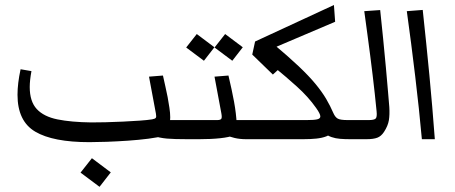

<svg xmlns="http://www.w3.org/2000/svg" viewBox="-20 -551 1800 760"><path d="M334 11.7Q189.9 11.7 119.6 -29.8Q49.3 -71.3 49.3 -175.8Q49.3 -220.7 61.5 -276.9L104.5 -269.5Q97.7 -232.9 97.7 -206.5Q97.7 -149.4 125.5 -119.4Q153.3 -89.4 207.5 -78.4Q261.7 -67.4 341.3 -66.4Q363.8 -66.4 397.2 -67.1Q430.7 -67.9 466.6 -69.6Q502.4 -71.3 533.4 -73.5Q564.5 -75.7 582 -78.6Q593.8 -80.6 596.7 -84.7Q599.6 -88.9 597.2 -101.1L569.8 -247.6L625 -252Q629.9 -229.5 634.8 -208Q639.6 -186.5 643.6 -166.5Q647.5 -144.5 650.6 -124.5Q653.8 -104.5 653.8 -86.4Q653.8 -67.9 649.9 -50.8L616.2 -75.7H721.2V0Q669.9 0 641.1 -2.4Q612.3 -4.9 582 -14.2H630.9Q606 -6.8 567.6 -2Q529.3 2.9 486.1 5.9Q442.9 8.8 402.6 10.3Q362.3 11.7 334 11.7ZM721.2 0V-75.7Q734.9 -75.7 739 -66.9Q743.2 -58.1 743.2 -37.6Q743.2 -19.5 738.8 -9.8Q734.4 0 721.2 0ZM374 188.5 298.8 132.3 343.8 75.2 418.5 131.3Z M721.2 0V-75.7H839.4Q852.5 -75.7 856 -80.8Q859.4 -85.9 856 -103.5L829.1 -247.6L884.3 -252Q897.9 -194.8 906.5 -148.2Q915 -101.6 917 -59.6L898.9 -75.7H968.3V0H954.1Q929.7 0 908.7 -4.9Q887.7 -9.8 871.1 -17.6L907.2 -15.6Q887.7 -7.8 851.8 -3.9Q815.9 0 768.1 0ZM968.3 0V-75.7Q981.9 -75.7 986.1 -66.9Q990.2 -58.1 990.2 -37.6Q990.2 -19.5 985.8 -9.8Q981.4 0 968.3 0ZM721.2 0Q708 0 703.6 -9.8Q699.2 -19.5 699.2 -37.6Q699.2 -58.1 703.4 -66.9Q707.5 -75.7 721.2 -75.7ZM899.5 -310.5 829.3 -363 871.2 -416.3 941 -363.9ZM787.2 -310.5 717 -363 758.9 -416.3 828.7 -363.9Z M968.3 0V-75.7H1193.8Q1222.7 -75.7 1235.4 -78.6Q1248 -81.5 1248 -90.3Q1248 -100.1 1231.4 -123.5Q1200.2 -168 1154.8 -208.7Q1109.4 -249.5 1070.8 -280.8L1097.2 -289.6L1060.1 -255.9L978.5 -335L989.7 -386.7L1301.8 -531.2L1306.6 -464.8L1057.6 -358.9L1058.1 -380.4Q1121.1 -327.6 1162.4 -288.6Q1203.6 -249.5 1229.2 -218.3Q1254.9 -187 1271 -159.7Q1287.1 -132.3 1299.8 -103Q1306.6 -87.4 1316.9 -81.5Q1327.1 -75.7 1356 -75.7H1365.7V0Q1344.2 0 1326.2 -1.5Q1308.1 -2.9 1292.5 -8.3Q1276.9 -13.7 1261.7 -24.9L1295.4 -28.3Q1287.6 -17.6 1271.5 -11.2Q1255.4 -4.9 1232.2 -2.4Q1209 0 1180.2 0ZM968.3 0Q955.1 0 950.7 -9.8Q946.3 -19.5 946.3 -37.6Q946.3 -58.1 950.4 -66.9Q954.6 -75.7 968.3 -75.7ZM1365.7 0V-75.7Q1379.4 -75.7 1383.5 -66.9Q1387.7 -58.1 1387.7 -37.6Q1387.7 -19.5 1383.3 -9.8Q1378.9 0 1365.7 0Z M1365.7 0V-75.7H1439.5Q1460.4 -75.7 1466.8 -81.5Q1473.1 -87.4 1470.7 -110.4Q1467.3 -145.5 1463.4 -180.9Q1459.5 -216.3 1455.1 -253.2Q1450.7 -290 1445.6 -329.6Q1440.4 -369.1 1434.6 -413.1Q1428.7 -457 1421.9 -506.8L1484.9 -511.2Q1490.7 -457.5 1496.6 -397.7Q1502.4 -337.9 1507.6 -282.5Q1512.7 -227.1 1516.1 -185.8Q1519.5 -144.5 1521 -127.4Q1522.9 -97.2 1519.3 -75Q1515.6 -52.7 1500 -28.8Q1488.8 -11.7 1473.4 -5.9Q1458 0 1430.2 0ZM1365.7 0Q1352.5 0 1348.1 -9.8Q1343.8 -19.5 1343.8 -37.6Q1343.8 -58.1 1347.9 -66.9Q1352.1 -75.7 1365.7 -75.7Z M1649.9 0Q1639.2 -118.7 1623.5 -249.3Q1607.9 -379.9 1590.3 -506.8L1653.3 -511.7Q1668 -375.5 1679.7 -253.2Q1691.4 -130.9 1701.2 0Z"/></svg>

Font: Markazi Text
Style: Regular
Weight: 400
Designer: Borna Izadpanah (Arabic designer), Fiona Ross (Arabic design director) and Florian Runge (Latin designer)
Foundry: Borna Izadpanah and Florian Runge
Version: Version 1.000